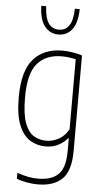

<svg xmlns="http://www.w3.org/2000/svg" viewBox="-65 -834 588 1103"><g transform="rotate(5 228.5 -282.0)"><path d="M196 230Q166 230 132.8 224.2Q99.5 218.5 74 208V174Q107 186 137.2 191.5Q167.5 197 196 197Q272.5 197 311.8 158.8Q351 120.5 351 23V-50H348Q330 -27.5 297.8 -9.2Q265.5 9 221 9Q174 9 133.8 -14.8Q93.5 -38.5 68.8 -96.8Q44 -155 44 -259Q44 -411.5 104.2 -479.8Q164.5 -548 271 -548Q299.5 -548 331.8 -542.8Q364 -537.5 385 -530V21Q385 135 336.8 182.5Q288.5 230 196 230ZM223 -24Q260.5 -24 296 -44Q331.5 -64 351 -102V-505Q336 -509 313.8 -512Q291.5 -515 271 -515Q179.5 -515 129.8 -457.8Q80 -400.5 80 -263Q80 -165.5 99.2 -114Q118.5 -62.5 151 -43.2Q183.5 -24 223 -24ZM239 -638Q190.5 -638 160 -676.2Q129.5 -714.5 127 -794H155Q159 -725 180.2 -695.5Q201.5 -666 239 -666Q276.5 -666 297.8 -695.5Q319 -725 321 -794H349Q347 -714 317.5 -676Q288 -638 239 -638Z"/></g></svg>

Font: Encode Sans Condensed Condensed Thin
Style: Regular
Weight: 100
Width: 3
Designer: Multiple Designers
Foundry: Impallari Type
Version: Version 3.000; ttfautohint (v1.8.3) -l 8 -r 50 -G 200 -x 14 